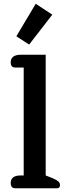

<svg xmlns="http://www.w3.org/2000/svg" viewBox="-20 -1001 364 1021"><path d="M67 -808 170 -981 258 -923 135 -764ZM37 -28Q37 -68 90 -68H106V-642H60Q37 -642 37 -670Q37 -690 51 -700Q65 -710 90 -710H223V-68L263 -52Q283 -43 291 -35.5Q299 -28 299 -17Q299 0 284 0H60Q37 0 37 -28Z"/></svg>

Font: Maitree Semibold
Style: Regular
Weight: 600
Designer: CadsonDemak Team
Foundry: CadsonDemak
Version: Version 1.000